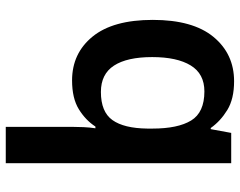

<svg xmlns="http://www.w3.org/2000/svg" viewBox="-103 -489 832 666"><g transform="rotate(90 313.0 -156.0)"><path d="M420 11Q420 -8 421 -30Q422 -52 425 -71H419Q397 -37 359 -13.5Q321 10 259 10Q165 10 107 -61Q49 -132 49 -270Q49 -409 108 -480.5Q167 -552 262 -552Q323 -552 361.5 -528.5Q400 -505 424 -471H428L441 -542H546V240H420ZM299 -90Q368 -90 396.5 -130Q425 -170 426 -251V-269Q426 -357 398 -403Q370 -449 297 -449Q236 -449 207 -401.5Q178 -354 178 -268Q178 -181 207.5 -135.5Q237 -90 299 -90Z"/></g></svg>

Font: Noto Sans Ethiopic SemiBold
Style: Regular
Weight: 600
Designer: Monotype Design Team
Foundry: Monotype Imaging Inc.
Version: Version 2.102; ttfautohint (v1.8.4.7-5d5b)